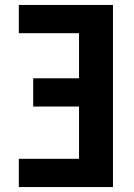

<svg xmlns="http://www.w3.org/2000/svg" viewBox="-20 -755 540 775"><path d="M56 0V-114H299V-325H114V-439H299V-621H56V-735H436V0Z"/></svg>

Font: Iosevka Term Curly Heavy
Style: Regular
Weight: 900
Designer: Belleve Invis
Foundry: Belleve Invis
Version: Version 32.3.0